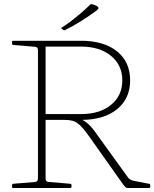

<svg xmlns="http://www.w3.org/2000/svg" viewBox="-20 -936 768 956"><path d="M207 -339V-368H384Q477 -368 533 -414Q589 -460 589 -536Q589 -612 532.5 -658Q476 -704 384 -704H207V-733H384Q497 -733 562.5 -680.5Q628 -628 628 -536Q628 -445 562.5 -392Q497 -339 384 -339ZM169 0V-733H207V0ZM618 0Q613 0 610 -1Q607 -2 603.5 -5.5Q600 -9 595 -15L423 -258Q396 -296 377.5 -313Q359 -330 342 -334.5Q325 -339 302 -339L320 -355Q348 -355 370 -348Q392 -341 412.5 -324.5Q433 -308 453 -280L619 -50Q624 -44 630.5 -41Q637 -38 644 -36L722 -21Q728 -20 728 -14V-6Q728 0 722 0ZM46 0Q40 0 40 -6V-14Q40 -20 46 -21L156 -30Q163 -31 166 -36Q169 -41 169 -48V-222H207V-44Q207 -37 212 -33.5Q217 -30 224 -30L330 -21Q336 -20 336 -14V-6Q336 0 330 0ZM40 -727Q40 -733 46 -733H207V-511H169V-685Q169 -693 166 -697.5Q163 -702 156 -703L46 -712Q40 -713 40 -719ZM288 -793Q282 -796 288 -799Q309 -812 334.5 -831.5Q360 -851 385 -872.5Q410 -894 429 -913Q433 -917 439 -915Q447 -913 454 -910Q461 -907 466 -903Q470 -899 470.5 -896.5Q471 -894 468.5 -891Q466 -888 459 -882Q425 -857 382 -830Q339 -803 305 -787Q301 -784 295 -787Z"/></svg>

Font: Hahmlet Thin
Style: Regular
Weight: 250
Version: Version 1.002